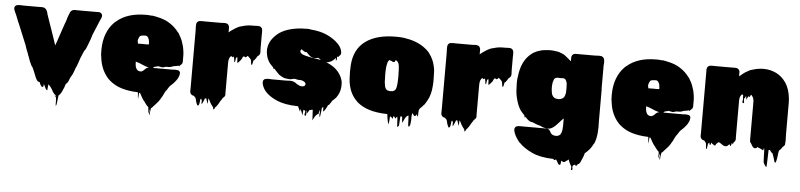

<svg xmlns="http://www.w3.org/2000/svg" viewBox="-47 -789 5557 1333"><g transform="rotate(5 2731.5 -122.5)"><path d="M601 -520Q609 -519 615.5 -511.5Q622 -504 621 -496Q621 -492 620 -488Q617 -478 611 -467Q608 -458 603 -448L567 -362Q563 -348 558.5 -334Q554 -320 549 -308Q541 -286 533.5 -268Q526 -250 518 -242L496 -190Q492 -178 488.5 -167Q485 -156 481 -146Q478 -138 475 -130.5Q472 -123 469 -118Q455 -73 441 -55Q441 -54 440.5 -54Q440 -54 440 -53Q437 -44 432 -34Q431 -31 430 -28Q429 -25 427 -22Q423 -14 418 -9Q419 -10 416 -7.5Q413 -5 412 -4Q409 1 407.5 7Q406 13 404 19Q403 23 400.5 27.5Q398 32 396 37Q395 40 394 43Q393 46 391 49Q385 62 378 71Q377 72 375 74Q373 76 371 78Q371 78 370.5 78Q370 78 370 79Q369 79 369 79.5Q369 80 368 80Q366 90 365.5 100Q365 110 363 120Q362 127 361.5 133.5Q361 140 359 147Q358 149 356.5 153Q355 157 355 155Q353 140 353.5 124.5Q354 109 351 94Q340 83 341 82.5Q342 82 347 85.5Q352 89 354 89Q356 89 345 79Q342 77 340 74Q338 74 338 73L327 59Q325 55 322.5 50.5Q320 46 318 42Q314 35 309 28.5Q304 22 299 17Q298 16 295 13Q292 10 291 10Q289 20 289 30.5Q289 41 287 51Q287 52 285.5 51.5Q284 51 283 50Q279 48 276 42.5Q273 37 271 33Q268 28 265.5 21.5Q263 15 259 11Q258 16 258 24Q258 32 250 31Q246 31 242 25Q238 20 235 13.5Q232 7 230 0Q229 0 227.5 -0.5Q226 -1 225 -1Q214 -4 210 -11Q206 -18 203 -24Q202 -24 202 -24.5Q202 -25 202 -25L199 -32Q195 -42 191 -52Q187 -62 183 -72L174 -92Q174 -93 173.5 -93.5Q173 -94 173 -95Q171 -98 166 -105Q164 -107 163 -109Q155 -124 148.5 -140.5Q142 -157 137 -173Q133 -180 130 -192Q125 -203 119.5 -218Q114 -233 109 -249L49 -395Q46 -400 43.5 -406Q41 -412 39 -418Q38 -421 37 -424Q36 -427 34 -431Q33 -433 32 -435.5Q31 -438 30 -441L28 -446Q26 -451 24 -455.5Q22 -460 20 -464Q17 -470 14.5 -476.5Q12 -483 10 -489Q9 -493 9 -499Q11 -511 21 -517Q22 -518 25 -518Q26 -519 27.5 -519Q29 -519 30 -520Q35 -521 40.5 -521Q46 -521 51 -521Q64 -520 76.5 -520Q89 -520 102 -520H178Q184 -520 190.5 -520.5Q197 -521 204 -520Q208 -520 211.5 -519Q215 -518 218 -517Q222 -515 227 -510Q235 -503 238 -491.5Q241 -480 244 -470Q245 -469 245 -467.5Q245 -466 246 -464L253 -444Q259 -426 265.5 -407.5Q272 -389 278 -372L302 -302L305 -293L309 -280L314 -267V-264Q315 -267 316 -267Q317 -268 317 -270L320 -278Q321 -283 323 -287Q325 -291 325 -292Q332 -312 338.5 -332.5Q345 -353 352 -372L355 -381Q360 -396 365 -410.5Q370 -425 374 -435Q376 -441 378 -447Q380 -453 381 -458Q383 -465 385.5 -472Q388 -479 391 -486Q394 -495 398.5 -503.5Q403 -512 411 -516Q420 -521 431 -520.5Q442 -520 452 -520H581Q586 -520 591.5 -520.5Q597 -521 601 -520Z M1011 137Q1010 142 1010 153Q1010 164 1007 159Q1003 151 1005.5 140.5Q1008 130 1003 122Q1001 118 1001 126.5Q1001 135 1001 143Q1001 151 999 148Q995 138 996.5 127.5Q998 117 996 107Q991 103 986.5 98Q982 93 979 89Q975 84 972 79.5Q969 75 966 71Q958 63 951 51L939 30Q939 29 936 23.5Q933 18 931 16Q929 14 927 13Q923 13 923 16Q922 26 922 35.5Q922 45 920 55Q920 57 919 52Q918 47 918 44Q917 36 916.5 27Q916 18 915 10H909Q849 8 800 -7Q751 -22 716 -53L710 -58L703 -65Q677 -93 660.5 -131Q644 -169 639 -221Q638 -221 638 -223Q637 -225 637 -233Q637 -234 637.5 -235Q638 -236 638 -237Q637 -242 637 -247.5Q637 -253 637 -259V-266Q638 -326 656 -373Q674 -420 706 -453Q708 -454 708.5 -455Q709 -456 710 -457Q711 -458 714 -460.5Q717 -463 717 -463Q720 -466 722 -467Q796 -530 922 -530H943Q947 -530 948 -529Q957 -529 961 -528Q975 -529 982 -526Q987 -525 992 -524.5Q997 -524 1002 -522Q1054 -512 1092 -487.5Q1130 -463 1155 -429Q1160 -425 1163 -419Q1166 -413 1169 -408L1177 -394Q1178 -391 1179.5 -388.5Q1181 -386 1182 -383Q1184 -380 1185 -377Q1186 -374 1187 -371Q1192 -357 1196.5 -342Q1201 -327 1203 -312Q1203 -308 1204 -306Q1206 -298 1206 -290Q1206 -282 1207 -274V-228Q1207 -214 1195 -205Q1192 -203 1188 -199Q1186 -194 1184 -194Q1184 -194 1180 -198Q1178 -198 1174 -197Q1170 -196 1168 -195Q1164 -194 1161 -193.5Q1158 -193 1154 -193Q1146 -192 1139 -189Q1132 -186 1124 -184Q1118 -183 1111 -183Q1104 -183 1097 -183Q1088 -182 1080.5 -179Q1073 -176 1065 -177Q1059 -178 1053 -179.5Q1047 -181 1040 -182Q1036 -181 1032.5 -180Q1029 -179 1025 -178Q1022 -177 1019 -177Q1016 -177 1013 -175Q1010 -173 1004 -167H1141Q1145 -167 1149.5 -167.5Q1154 -168 1159 -168H1164Q1170 -168 1178 -166Q1180 -166 1181 -165.5Q1182 -165 1183 -165Q1190 -162 1193 -154Q1195 -148 1194 -144Q1194 -137 1191 -128L1188 -120Q1182 -104 1172 -93Q1168 -88 1164 -83Q1160 -78 1155 -73Q1151 -69 1147 -65Q1143 -61 1138 -57L1132 -51Q1127 -46 1123.5 -39.5Q1120 -33 1116 -27Q1113 -24 1112 -22Q1114 -24 1112 -20Q1110 -16 1108 -18Q1106 -13 1103.5 -9Q1101 -5 1097 3Q1095 8 1092.5 12.5Q1090 17 1088 22Q1082 33 1077 40Q1076 43 1074.5 45.5Q1073 48 1071 50L1067 56Q1066 57 1065 59Q1064 61 1062 63Q1056 70 1050 76.5Q1044 83 1038 90L1031 97Q1029 100 1026.5 103Q1024 106 1021 108Q1017 112 1015 112Q1014 118 1013.5 124.5Q1013 131 1011 137ZM886 -326H891Q904 -326 917 -326.5Q930 -327 943 -326L962 -327V-339Q961 -340 961 -341Q961 -345 960.5 -350Q960 -355 959 -359L953 -373Q952 -374 952 -374.5Q952 -375 951 -376Q946 -383 940 -385Q940 -386 937 -386H936Q929 -386 922 -385.5Q915 -385 908 -384Q906 -383 902.5 -382.5Q899 -382 896 -380Q895 -379 895 -378.5Q895 -378 894 -377Q892 -375 891 -372Q890 -369 888 -367Q882 -351 882.5 -344Q883 -337 886 -326ZM913 -136Q915 -135 925 -135Q931 -137 936.5 -141Q942 -145 946 -149L955 -158Q963 -164 967 -165Q971 -166 976 -167Q969 -169 962.5 -171Q956 -173 949 -175Q938 -179 927.5 -184Q917 -189 906 -193L886 -199Q884 -201 882 -201V-196Q882 -195 882.5 -187.5Q883 -180 883 -178Q884 -167 888.5 -156.5Q893 -146 901 -140L909 -137Q910 -136 913 -136Z M1737 -369Q1737 -363 1737.5 -357Q1738 -351 1738 -344Q1738 -340 1738 -336Q1738 -332 1736 -328Q1733 -320 1726 -315Q1726 -315 1725.5 -315Q1725 -315 1725 -314Q1724 -314 1723.5 -313.5Q1723 -313 1722 -313Q1717 -306 1713 -299Q1709 -292 1704 -286Q1703 -285 1702 -283.5Q1701 -282 1699 -281Q1698 -281 1697 -280Q1697 -280 1696.5 -279.5Q1696 -279 1695 -279Q1694 -278 1692 -265Q1690 -252 1687 -248Q1686 -247 1683 -249Q1680 -255 1680 -262Q1679 -267 1678.5 -273Q1678 -279 1676 -285L1670 -291Q1668 -293 1663.5 -298Q1659 -303 1654 -307L1653 -308Q1652 -308 1652 -307.5Q1652 -307 1651 -307Q1649 -305 1646.5 -301.5Q1644 -298 1640 -297Q1635 -296 1632 -301Q1631 -300 1627 -300Q1623 -300 1621 -301L1616 -289Q1613 -282 1609.5 -277Q1606 -272 1601 -267Q1598 -264 1595 -260.5Q1592 -257 1589 -255Q1585 -251 1585 -253Q1583 -265 1583.5 -272.5Q1584 -280 1581 -293Q1579 -292 1577 -290Q1573 -288 1573 -287Q1571 -280 1570.5 -272Q1570 -264 1568 -257Q1567 -256 1565.5 -257Q1564 -258 1563 -259Q1562 -267 1561.5 -274Q1561 -281 1559 -288Q1559 -290 1557.5 -290.5Q1556 -291 1555 -292Q1555 -292 1554 -293Q1553 -294 1551 -295Q1551 -290 1549 -288Q1549 -288 1544 -293H1542Q1541 -293 1540.5 -294.5Q1540 -296 1539 -297Q1538 -296 1537 -295.5Q1536 -295 1535 -294Q1533 -291 1531 -288Q1529 -285 1527 -282Q1526 -281 1526 -279.5Q1526 -278 1525 -276Q1522 -267 1521.5 -257Q1521 -247 1521 -237V-39Q1521 -34 1521.5 -28.5Q1522 -23 1520 -18Q1520 -17 1519.5 -16.5Q1519 -16 1519 -15Q1519 -15 1517 -13Q1513 -7 1510 -5Q1512 -7 1508 -3.5Q1504 0 1503 2Q1503 3 1502 4Q1501 6 1500.5 9Q1500 12 1497 11Q1497 11 1497 11.5Q1497 12 1496 12Q1494 16 1494 17Q1492 19 1490.5 22Q1489 25 1487 28Q1479 42 1476.5 46.5Q1474 51 1465 62Q1464 63 1462.5 64.5Q1461 66 1459 68Q1458 69 1455 76Q1452 83 1450 84Q1449 85 1446 80Q1445 77 1445 73.5Q1445 70 1443 67L1437 60Q1433 56 1430 50Q1424 42 1420 33Q1416 24 1411 15Q1411 14 1410.5 14Q1410 14 1410 13Q1407 10 1407 12Q1405 20 1405.5 29Q1406 38 1403 46Q1402 49 1401 43Q1400 37 1399 34L1391 11V10Q1388 13 1387 13Q1385 13 1383 11Q1380 18 1377.5 25Q1375 32 1371 40Q1370 41 1369.5 43.5Q1369 46 1367 48Q1366 49 1365 52.5Q1364 56 1363 54Q1360 38 1362 33.5Q1364 29 1356 16Q1353 18 1351 22Q1350 29 1349.5 37Q1349 45 1347 53Q1347 54 1344.5 59.5Q1342 65 1339 66Q1334 67 1331 59Q1328 51 1327 49Q1323 40 1321.5 30.5Q1320 21 1316 13Q1314 11 1312 9Q1310 7 1308 5Q1305 3 1305 1Q1303 0 1299 0Q1298 0 1297.5 -0.5Q1297 -1 1295 -1Q1287 -4 1282 -11Q1280 -13 1278 -19Q1276 -26 1276.5 -35Q1277 -44 1277 -51V-411Q1277 -426 1277 -444.5Q1277 -463 1276 -482Q1276 -487 1276.5 -492.5Q1277 -498 1278 -502Q1281 -511 1289 -516Q1294 -518 1297 -519Q1300 -520 1306 -520Q1313 -521 1320 -520.5Q1327 -520 1333 -520H1449Q1457 -520 1466 -521Q1475 -522 1483 -520Q1486 -520 1488 -519Q1498 -516 1501 -508Q1506 -501 1506 -493V-458L1512 -464Q1514 -465 1515 -466Q1516 -467 1516 -467Q1518 -469 1526.5 -475Q1535 -481 1539 -483Q1545 -488 1551.5 -491.5Q1558 -495 1564 -498Q1572 -503 1581.5 -506Q1591 -509 1601 -511Q1630 -520 1662 -520H1679Q1684 -520 1690 -520.5Q1696 -521 1702 -521Q1709 -521 1715.5 -520Q1722 -519 1726 -515Q1732 -511 1735 -504Q1737 -498 1737 -494V-489Q1738 -482 1737.5 -475.5Q1737 -469 1737 -463Z M2319 -151Q2316 -109 2292 -76Q2291 -74 2289 -72Q2287 -70 2285 -68Q2281 -64 2276 -59Q2271 -54 2265 -49Q2260 -42 2255.5 -34Q2251 -26 2245 -19Q2241 -15 2239 -17Q2231 1 2223 14Q2221 18 2218 21.5Q2215 25 2212 29Q2208 33 2208 32Q2207 24 2207 15.5Q2207 7 2206 -1Q2203 1 2201 4Q2200 5 2199 5.5Q2198 6 2197 8Q2196 18 2195 29Q2194 40 2192 51Q2191 56 2190 66Q2189 76 2187 71Q2182 55 2185 47.5Q2188 40 2180 22Q2179 29 2179 36Q2179 43 2178 50Q2178 51 2176.5 51Q2175 51 2174 52Q2173 52 2172.5 52.5Q2172 53 2170 53Q2164 58 2159 64Q2152 72 2147 84Q2146 85 2145 87Q2144 89 2143 91Q2142 93 2140.5 96.5Q2139 100 2139 99Q2137 81 2137 63Q2137 45 2135 27Q2133 25 2131 25Q2129 26 2127 26.5Q2125 27 2123 28Q2117 30 2112 30Q2112 31 2111.5 31Q2111 31 2111 32Q2101 43 2101 43Q2101 43 2105 39Q2109 35 2110.5 34.5Q2112 34 2103 45Q2101 47 2099 51Q2098 52 2097 55Q2096 58 2095 57Q2092 52 2092.5 41.5Q2093 31 2091 36Q2088 41 2090 49.5Q2092 58 2092.5 64.5Q2093 71 2087 71Q2078 71 2081.5 58Q2085 45 2083 36Q2083 35 2079 35Q2076 35 2075 34Q2072 34 2070 32Q2069 41 2069 50Q2069 59 2067 68Q2066 71 2065 66Q2064 61 2063 59Q2062 56 2061 53.5Q2060 51 2059 49L2050 26Q2050 30 2049.5 35.5Q2049 41 2047 45Q2046 47 2045.5 42.5Q2045 38 2043 36L2031 10H2025Q1936 8 1881 -16.5Q1826 -41 1800 -72Q1796 -77 1791.5 -83Q1787 -89 1784 -95Q1780 -102 1778 -108.5Q1776 -115 1774 -121Q1771 -133 1773 -142Q1773 -144 1774 -146Q1775 -148 1776 -149Q1777 -151 1780 -154Q1786 -160 1795 -160Q1803 -162 1816 -161Q1829 -160 1839 -160H1930Q1941 -160 1953 -161Q1965 -162 1976 -160Q1978 -159 1979.5 -159Q1981 -159 1983 -158Q1990 -156 1996 -152.5Q2002 -149 2008 -144L2015 -140Q2019 -138 2023 -136Q2027 -134 2031 -132Q2036 -131 2039 -130.5Q2042 -130 2046 -130Q2054 -130 2060 -133Q2068 -136 2069 -145V-152Q2068 -153 2068 -154Q2064 -162 2052 -167L2044 -170Q2042 -171 2040 -171.5Q2038 -172 2036 -172Q2031 -173 2024.5 -172.5Q2018 -172 2013 -173Q2006 -174 1999.5 -176Q1993 -178 1985 -177Q1980 -176 1974.5 -174.5Q1969 -173 1964 -172Q1959 -171 1954 -172Q1949 -173 1944 -173Q1940 -174 1935.5 -174Q1931 -174 1926 -175Q1915 -177 1903 -183.5Q1891 -190 1881 -197Q1874 -203 1865.5 -213Q1857 -223 1847 -233Q1844 -236 1844 -236Q1843 -236 1842.5 -234Q1842 -232 1840 -233Q1839 -234 1838.5 -236Q1838 -238 1837 -240Q1834 -246 1828 -251Q1826 -253 1824.5 -255Q1823 -257 1821 -258Q1823 -257 1818 -261.5Q1813 -266 1813 -267Q1807 -275 1803 -281Q1796 -293 1793.5 -299.5Q1791 -306 1788 -316Q1781 -340 1782 -366Q1782 -369 1783 -371Q1788 -424 1836.5 -468.5Q1885 -513 1974 -526Q1979 -527 1984 -527.5Q1989 -528 1994 -528Q1999 -529 2004.5 -529.5Q2010 -530 2015 -530H2022Q2035 -531 2047.5 -531Q2060 -531 2071 -529Q2073 -529 2074 -528Q2141 -523 2188 -501Q2235 -479 2264 -450Q2268 -446 2271 -442.5Q2274 -439 2278 -434Q2290 -419 2294 -403Q2296 -396 2297 -388.5Q2298 -381 2295 -374Q2294 -373 2294 -371Q2293 -371 2293 -370L2286 -363Q2285 -363 2284.5 -362.5Q2284 -362 2283 -362Q2283 -361 2282 -357.5Q2281 -354 2279 -354Q2279 -354 2278.5 -354Q2278 -354 2277 -355Q2277 -355 2275 -357H2272Q2272 -356 2271.5 -355.5Q2271 -355 2271 -354Q2270 -348 2271 -341Q2272 -334 2267 -329Q2264 -325 2264.5 -333.5Q2265 -342 2263 -346Q2262 -347 2261 -345Q2260 -343 2259 -342L2247 -330Q2233 -318 2214 -313Q2206 -311 2200 -311Q2240 -295 2265 -273.5Q2290 -252 2303 -226Q2307 -220 2308 -217Q2312 -207 2315 -197.5Q2318 -188 2319 -177ZM2124 -330Q2134 -329 2143 -327Q2152 -325 2161 -323Q2157 -327 2152 -330.5Q2147 -334 2142 -337Q2132 -335 2120.5 -333.5Q2109 -332 2098 -336Q2085 -341 2076 -351Q2067 -361 2057 -370Q2052 -368 2046 -370Q2042 -372 2038 -374.5Q2034 -377 2029 -380Q2027 -382 2025 -384Q2023 -386 2021 -385Q2016 -382 2015 -378V-377Q2014 -376 2014 -374V-368Q2015 -367 2015 -366.5Q2015 -366 2015 -366Q2017 -362 2021 -358Q2025 -354 2029 -352Q2033 -350 2034 -350Q2043 -346 2058 -342.5Q2073 -339 2096 -334L2120 -331Q2119 -331 2122.5 -330Q2126 -329 2124 -330Z M2952 -276Q2953 -260 2952.5 -244Q2952 -228 2951 -213Q2949 -182 2942 -155.5Q2935 -129 2922 -107Q2918 -100 2914 -93Q2910 -86 2905 -79Q2900 -73 2894 -68Q2894 -67 2893.5 -66.5Q2893 -66 2893 -66Q2889 -60 2883 -56Q2882 -55 2881 -54Q2880 -53 2878 -51Q2877 -50 2876 -49Q2875 -48 2874 -47L2868 -34Q2868 -30 2868 -26.5Q2868 -23 2867 -19Q2866 -12 2867 -0.5Q2868 11 2863 7Q2860 4 2859.5 -0.5Q2859 -5 2859 -9Q2859 -7 2857 -5Q2856 -2 2853.5 1.5Q2851 5 2847 6Q2840 9 2835.5 1.5Q2831 -6 2829 -10Q2829 -10 2829 -10.5Q2829 -11 2828 -12Q2821 1 2822 17.5Q2823 34 2821 50Q2821 54 2820 59.5Q2819 65 2818 70Q2817 76 2813 81Q2813 84 2809 84Q2805 82 2805 79Q2803 62 2803 44Q2803 26 2801 9Q2801 9 2800.5 8.5Q2800 8 2799 8Q2796 9 2793 11Q2790 13 2788 15Q2781 22 2776 32Q2773 38 2770.5 44Q2768 50 2765 55Q2764 56 2762.5 59.5Q2761 63 2761 62Q2759 51 2759 40Q2759 29 2757 19Q2759 19 2751.5 18.5Q2744 18 2745 19Q2743 35 2743 51Q2743 67 2741 83Q2741 84 2737.5 87Q2734 90 2733 91Q2732 92 2730.5 92.5Q2729 93 2729 92Q2727 75 2727 57.5Q2727 40 2724 23Q2721 24 2719 26Q2717 28 2717 28Q2716 29 2715.5 31.5Q2715 34 2713 36Q2712 36 2708 32Q2707 30 2706.5 28Q2706 26 2704 25Q2704 24 2703.5 24Q2703 24 2703 24Q2702 23 2702 23.5Q2702 24 2701 23H2695Q2695 27 2695 31Q2695 35 2693 40Q2693 40 2685 31Q2680 26 2680 26.5Q2680 27 2677 26Q2673 26 2673 25Q2672 39 2671.5 52.5Q2671 66 2669 80Q2669 82 2667.5 78Q2666 74 2665 72Q2664 69 2663 66.5Q2662 64 2661 61Q2658 48 2656.5 35.5Q2655 23 2653 10H2647Q2511 7 2442 -53L2436 -59Q2377 -115 2371 -213Q2368 -260 2371 -307Q2379 -418 2455.5 -474Q2532 -530 2665 -530H2674Q2688 -530 2702 -529Q2716 -528 2729 -526Q2731 -526 2732 -525Q2835 -510 2897 -447Q2899 -445 2902.5 -440.5Q2906 -436 2907 -434Q2935 -397 2945 -351Q2945 -350 2945.5 -349Q2946 -348 2946 -347Q2950 -330 2951 -311.5Q2952 -293 2952 -276ZM2634 -157Q2637 -155 2641 -153Q2652 -150 2658 -150Q2664 -150 2670 -151H2676Q2680 -153 2683.5 -154.5Q2687 -156 2690 -158Q2698 -166 2700.5 -177Q2703 -188 2704 -198Q2705 -204 2705.5 -211Q2706 -218 2706 -225Q2707 -239 2707 -258Q2707 -277 2706 -292Q2706 -297 2706 -302Q2706 -307 2705 -311Q2705 -315 2704.5 -318.5Q2704 -322 2704 -326Q2701 -352 2690 -361Q2686 -365 2684.5 -365.5Q2683 -366 2681 -366Q2680 -366 2679 -366.5Q2678 -367 2677 -366Q2676 -365 2675.5 -361.5Q2675 -358 2673 -356Q2672 -354 2667.5 -353.5Q2663 -353 2661 -354Q2655 -355 2650 -360H2644Q2643 -361 2642 -362.5Q2641 -364 2639 -365Q2636 -365 2633 -362Q2626 -356 2623 -345.5Q2620 -335 2618 -321Q2617 -318 2617 -313Q2617 -310 2616.5 -306.5Q2616 -303 2616 -299Q2615 -291 2615 -280Q2615 -269 2615 -258Q2615 -251 2615.5 -244.5Q2616 -238 2616 -231Q2616 -224 2616 -217Q2616 -210 2617 -205Q2619 -187 2621.5 -177Q2624 -167 2634 -157Z M3487 -369Q3487 -363 3487.5 -357Q3488 -351 3488 -344Q3488 -340 3488 -336Q3488 -332 3486 -328Q3483 -320 3476 -315Q3476 -315 3475.5 -315Q3475 -315 3475 -314Q3474 -314 3473.5 -313.5Q3473 -313 3472 -313Q3467 -306 3463 -299Q3459 -292 3454 -286Q3453 -285 3452 -283.5Q3451 -282 3449 -281Q3448 -281 3447 -280Q3447 -280 3446.5 -279.5Q3446 -279 3445 -279Q3444 -278 3442 -265Q3440 -252 3437 -248Q3436 -247 3433 -249Q3430 -255 3430 -262Q3429 -267 3428.5 -273Q3428 -279 3426 -285L3420 -291Q3418 -293 3413.5 -298Q3409 -303 3404 -307L3403 -308Q3402 -308 3402 -307.5Q3402 -307 3401 -307Q3399 -305 3396.5 -301.5Q3394 -298 3390 -297Q3385 -296 3382 -301Q3381 -300 3377 -300Q3373 -300 3371 -301L3366 -289Q3363 -282 3359.5 -277Q3356 -272 3351 -267Q3348 -264 3345 -260.5Q3342 -257 3339 -255Q3335 -251 3335 -253Q3333 -265 3333.5 -272.5Q3334 -280 3331 -293Q3329 -292 3327 -290Q3323 -288 3323 -287Q3321 -280 3320.5 -272Q3320 -264 3318 -257Q3317 -256 3315.5 -257Q3314 -258 3313 -259Q3312 -267 3311.5 -274Q3311 -281 3309 -288Q3309 -290 3307.5 -290.5Q3306 -291 3305 -292Q3305 -292 3304 -293Q3303 -294 3301 -295Q3301 -290 3299 -288Q3299 -288 3294 -293H3292Q3291 -293 3290.5 -294.5Q3290 -296 3289 -297Q3288 -296 3287 -295.5Q3286 -295 3285 -294Q3283 -291 3281 -288Q3279 -285 3277 -282Q3276 -281 3276 -279.5Q3276 -278 3275 -276Q3272 -267 3271.5 -257Q3271 -247 3271 -237V-39Q3271 -34 3271.5 -28.5Q3272 -23 3270 -18Q3270 -17 3269.5 -16.5Q3269 -16 3269 -15Q3269 -15 3267 -13Q3263 -7 3260 -5Q3262 -7 3258 -3.5Q3254 0 3253 2Q3253 3 3252 4Q3251 6 3250.5 9Q3250 12 3247 11Q3247 11 3247 11.5Q3247 12 3246 12Q3244 16 3244 17Q3242 19 3240.5 22Q3239 25 3237 28Q3229 42 3226.5 46.5Q3224 51 3215 62Q3214 63 3212.5 64.5Q3211 66 3209 68Q3208 69 3205 76Q3202 83 3200 84Q3199 85 3196 80Q3195 77 3195 73.5Q3195 70 3193 67L3187 60Q3183 56 3180 50Q3174 42 3170 33Q3166 24 3161 15Q3161 14 3160.5 14Q3160 14 3160 13Q3157 10 3157 12Q3155 20 3155.5 29Q3156 38 3153 46Q3152 49 3151 43Q3150 37 3149 34L3141 11V10Q3138 13 3137 13Q3135 13 3133 11Q3130 18 3127.5 25Q3125 32 3121 40Q3120 41 3119.5 43.5Q3119 46 3117 48Q3116 49 3115 52.5Q3114 56 3113 54Q3110 38 3112 33.5Q3114 29 3106 16Q3103 18 3101 22Q3100 29 3099.5 37Q3099 45 3097 53Q3097 54 3094.5 59.5Q3092 65 3089 66Q3084 67 3081 59Q3078 51 3077 49Q3073 40 3071.5 30.5Q3070 21 3066 13Q3064 11 3062 9Q3060 7 3058 5Q3055 3 3055 1Q3053 0 3049 0Q3048 0 3047.5 -0.5Q3047 -1 3045 -1Q3037 -4 3032 -11Q3030 -13 3028 -19Q3026 -26 3026.5 -35Q3027 -44 3027 -51V-411Q3027 -426 3027 -444.5Q3027 -463 3026 -482Q3026 -487 3026.5 -492.5Q3027 -498 3028 -502Q3031 -511 3039 -516Q3044 -518 3047 -519Q3050 -520 3056 -520Q3063 -521 3070 -520.5Q3077 -520 3083 -520H3199Q3207 -520 3216 -521Q3225 -522 3233 -520Q3236 -520 3238 -519Q3248 -516 3251 -508Q3256 -501 3256 -493V-458L3262 -464Q3264 -465 3265 -466Q3266 -467 3266 -467Q3268 -469 3276.5 -475Q3285 -481 3289 -483Q3295 -488 3301.5 -491.5Q3308 -495 3314 -498Q3322 -503 3331.5 -506Q3341 -509 3351 -511Q3380 -520 3412 -520H3429Q3434 -520 3440 -520.5Q3446 -521 3452 -521Q3459 -521 3465.5 -520Q3472 -519 3476 -515Q3482 -511 3485 -504Q3487 -498 3487 -494V-489Q3488 -482 3487.5 -475.5Q3487 -469 3487 -463Z M4120 10Q4119 18 4118.5 25.5Q4118 33 4116 41L4113 57Q4110 69 4106 79.5Q4102 90 4096 97Q4093 104 4089 110Q4085 116 4081 122Q4074 132 4065 141L4053 153Q4052 154 4051 154.5Q4050 155 4049 156Q4045 160 4043 161Q4041 165 4040 170.5Q4039 176 4037 181Q4033 191 4029 201Q4025 211 4020 221Q4019 225 4016.5 229Q4014 233 4010 237Q4003 243 4003.5 242.5Q4004 242 4006 240Q4004 241 4002 241Q3999 243 3996 249Q3993 255 3988 254Q3983 253 3984.5 251Q3986 249 3986.5 248Q3987 247 3976 248Q3978 246 3973 250.5Q3968 255 3969 254L3966 257Q3964 264 3966.5 274Q3969 284 3962 286Q3955 287 3957 276Q3959 265 3956 257Q3955 257 3954.5 256.5Q3954 256 3954 256Q3954 255 3953.5 255Q3953 255 3953 254Q3952 253 3950 249Q3946 243 3943.5 236.5Q3941 230 3938 223Q3938 221 3936 218Q3934 215 3934 216Q3934 215 3933.5 215Q3933 215 3933 214Q3931 218 3930 219Q3929 221 3926.5 221.5Q3924 222 3922 224Q3918 227 3914.5 230Q3911 233 3906 235Q3900 236 3894.5 233.5Q3889 231 3884 227Q3883 234 3883 240.5Q3883 247 3881 254Q3880 255 3877 256.5Q3874 258 3872 257Q3869 256 3867.5 253.5Q3866 251 3864 249Q3862 246 3858 238.5Q3854 231 3849 223Q3846 223 3845 223Q3837 223 3843 222.5Q3849 222 3842 225Q3835 231 3828 220Q3736 218 3678 190.5Q3620 163 3588 129Q3586 128 3584 126L3579 120L3578 119Q3571 109 3563.5 98Q3556 87 3551 75L3545 61Q3543 54 3541.5 46.5Q3540 39 3542 32Q3546 20 3556 17Q3560 15 3564.5 14.5Q3569 14 3570 14Q3575 13 3581 13.5Q3587 14 3592 14H3765Q3768 14 3770.5 14.5Q3773 15 3778 18Q3787 24 3791 34Q3793 39 3795 41.5Q3797 44 3798 45Q3802 51 3809 54Q3810 54 3810.5 54.5Q3811 55 3811 55Q3820 59 3833 59H3834Q3839 59 3842 58Q3857 55 3864.5 43Q3872 31 3874 14.5Q3876 -2 3876 -15V-66Q3872 -62 3870 -61Q3869 -61 3869 -60.5Q3869 -60 3869 -60L3855 -45Q3850 -39 3844 -32.5Q3838 -26 3832 -20Q3824 -10 3810 0Q3798 10 3783 13Q3770 15 3755 12Q3740 9 3728 4L3719 -1Q3716 -2 3713.5 -2.5Q3711 -3 3708 -4Q3702 -6 3696 -7.5Q3690 -9 3684 -12Q3683 -13 3682 -13Q3681 -13 3680 -14Q3676 -15 3672.5 -17Q3669 -19 3665 -20Q3661 -22 3657 -22Q3653 -22 3649 -23Q3632 -31 3620 -44Q3615 -51 3617 -49Q3619 -47 3614 -52Q3611 -55 3610 -55Q3609 -54 3609 -50Q3609 -46 3607 -47Q3605 -48 3605 -52Q3604 -57 3603 -60.5Q3602 -64 3598 -68Q3596 -70 3595 -72Q3588 -77 3584 -84Q3578 -90 3576 -93L3569 -103Q3549 -137 3538 -188Q3534 -204 3532 -229.5Q3530 -255 3530 -280.5Q3530 -306 3532 -320Q3532 -322 3533 -323Q3539 -384 3559.5 -425.5Q3580 -467 3614 -493Q3616 -495 3617 -495Q3621 -499 3626.5 -502Q3632 -505 3639 -508Q3641 -510 3643.5 -511Q3646 -512 3649 -513Q3654 -515 3659 -517Q3664 -519 3669 -520Q3683 -525 3700.5 -527Q3718 -529 3735 -530H3743Q3761 -530 3777 -527Q3804 -525 3817 -517Q3823 -516 3828 -513Q3839 -509 3846.5 -503Q3854 -497 3862 -490Q3871 -484 3873 -481.5Q3875 -479 3878 -476.5Q3881 -474 3891 -466V-493Q3891 -501 3896 -508Q3897 -510 3902 -515Q3903 -516 3907 -518Q3913 -520 3918 -520H4053Q4061 -520 4074.5 -521Q4088 -522 4098 -520Q4099 -519 4102 -519Q4112 -515 4117 -506L4120 -496Q4122 -486 4121.5 -475.5Q4121 -465 4120 -456V-302Q4120 -299 4120 -296Q4120 -293 4121 -289V-61Q4122 -44 4122 -26Q4122 -8 4120 10ZM3851 -202Q3862 -207 3867 -216Q3872 -225 3874 -236Q3875 -239 3875.5 -241.5Q3876 -244 3876 -247Q3877 -255 3877 -274.5Q3877 -294 3876 -301Q3876 -304 3875.5 -306.5Q3875 -309 3875 -312Q3873 -321 3869 -329.5Q3865 -338 3857 -342Q3851 -345 3843.5 -344Q3836 -343 3829 -343Q3823 -343 3817 -344Q3811 -345 3805 -344Q3793 -342 3787 -334L3784 -329Q3782 -324 3780.5 -317.5Q3779 -311 3777 -305Q3777 -302 3776.5 -299Q3776 -296 3776 -293Q3776 -287 3775 -284Q3775 -277 3775 -268.5Q3775 -260 3776 -255Q3777 -245 3778.5 -236Q3780 -227 3784 -220Q3785 -218 3786.5 -216Q3788 -214 3789 -212Q3796 -203 3806 -200Q3811 -198 3816.5 -197.5Q3822 -197 3827 -197L3838 -198Q3846 -200 3851 -202Z M4568 137Q4567 142 4567 153Q4567 164 4564 159Q4560 151 4562.5 140.5Q4565 130 4560 122Q4558 118 4558 126.5Q4558 135 4558 143Q4558 151 4556 148Q4552 138 4553.5 127.5Q4555 117 4553 107Q4548 103 4543.5 98Q4539 93 4536 89Q4532 84 4529 79.5Q4526 75 4523 71Q4515 63 4508 51L4496 30Q4496 29 4493 23.5Q4490 18 4488 16Q4486 14 4484 13Q4480 13 4480 16Q4479 26 4479 35.5Q4479 45 4477 55Q4477 57 4476 52Q4475 47 4475 44Q4474 36 4473.5 27Q4473 18 4472 10H4466Q4406 8 4357 -7Q4308 -22 4273 -53L4267 -58L4260 -65Q4234 -93 4217.5 -131Q4201 -169 4196 -221Q4195 -221 4195 -223Q4194 -225 4194 -233Q4194 -234 4194.5 -235Q4195 -236 4195 -237Q4194 -242 4194 -247.5Q4194 -253 4194 -259V-266Q4195 -326 4213 -373Q4231 -420 4263 -453Q4265 -454 4265.5 -455Q4266 -456 4267 -457Q4268 -458 4271 -460.5Q4274 -463 4274 -463Q4277 -466 4279 -467Q4353 -530 4479 -530H4500Q4504 -530 4505 -529Q4514 -529 4518 -528Q4532 -529 4539 -526Q4544 -525 4549 -524.5Q4554 -524 4559 -522Q4611 -512 4649 -487.5Q4687 -463 4712 -429Q4717 -425 4720 -419Q4723 -413 4726 -408L4734 -394Q4735 -391 4736.5 -388.5Q4738 -386 4739 -383Q4741 -380 4742 -377Q4743 -374 4744 -371Q4749 -357 4753.5 -342Q4758 -327 4760 -312Q4760 -308 4761 -306Q4763 -298 4763 -290Q4763 -282 4764 -274V-228Q4764 -214 4752 -205Q4749 -203 4745 -199Q4743 -194 4741 -194Q4741 -194 4737 -198Q4735 -198 4731 -197Q4727 -196 4725 -195Q4721 -194 4718 -193.5Q4715 -193 4711 -193Q4703 -192 4696 -189Q4689 -186 4681 -184Q4675 -183 4668 -183Q4661 -183 4654 -183Q4645 -182 4637.5 -179Q4630 -176 4622 -177Q4616 -178 4610 -179.5Q4604 -181 4597 -182Q4593 -181 4589.5 -180Q4586 -179 4582 -178Q4579 -177 4576 -177Q4573 -177 4570 -175Q4567 -173 4561 -167H4698Q4702 -167 4706.5 -167.5Q4711 -168 4716 -168H4721Q4727 -168 4735 -166Q4737 -166 4738 -165.5Q4739 -165 4740 -165Q4747 -162 4750 -154Q4752 -148 4751 -144Q4751 -137 4748 -128L4745 -120Q4739 -104 4729 -93Q4725 -88 4721 -83Q4717 -78 4712 -73Q4708 -69 4704 -65Q4700 -61 4695 -57L4689 -51Q4684 -46 4680.5 -39.5Q4677 -33 4673 -27Q4670 -24 4669 -22Q4671 -24 4669 -20Q4667 -16 4665 -18Q4663 -13 4660.5 -9Q4658 -5 4654 3Q4652 8 4649.5 12.5Q4647 17 4645 22Q4639 33 4634 40Q4633 43 4631.5 45.5Q4630 48 4628 50L4624 56Q4623 57 4622 59Q4621 61 4619 63Q4613 70 4607 76.5Q4601 83 4595 90L4588 97Q4586 100 4583.5 103Q4581 106 4578 108Q4574 112 4572 112Q4571 118 4570.5 124.5Q4570 131 4568 137ZM4443 -326H4448Q4461 -326 4474 -326.5Q4487 -327 4500 -326L4519 -327V-339Q4518 -340 4518 -341Q4518 -345 4517.5 -350Q4517 -355 4516 -359L4510 -373Q4509 -374 4509 -374.5Q4509 -375 4508 -376Q4503 -383 4497 -385Q4497 -386 4494 -386H4493Q4486 -386 4479 -385.5Q4472 -385 4465 -384Q4463 -383 4459.5 -382.5Q4456 -382 4453 -380Q4452 -379 4452 -378.5Q4452 -378 4451 -377Q4449 -375 4448 -372Q4447 -369 4445 -367Q4439 -351 4439.5 -344Q4440 -337 4443 -326ZM4470 -136Q4472 -135 4482 -135Q4488 -137 4493.5 -141Q4499 -145 4503 -149L4512 -158Q4520 -164 4524 -165Q4528 -166 4533 -167Q4526 -169 4519.5 -171Q4513 -173 4506 -175Q4495 -179 4484.5 -184Q4474 -189 4463 -193L4443 -199Q4441 -201 4439 -201V-196Q4439 -195 4439.5 -187.5Q4440 -180 4440 -178Q4441 -167 4445.5 -156.5Q4450 -146 4458 -140L4466 -137Q4467 -136 4470 -136Z M5423 -87Q5423 -73 5424 -58Q5425 -43 5423 -29Q5423 -21 5422 -18Q5419 -10 5412 -5Q5412 -5 5411.5 -4.5Q5411 -4 5410 -4Q5410 -4 5409.5 -3.5Q5409 -3 5408 -3Q5407 -2 5404 4Q5401 10 5399 10Q5394 18 5388 23Q5387 24 5386 24.5Q5385 25 5384 26Q5380 44 5378.5 62.5Q5377 81 5372 99Q5370 107 5368 110Q5365 113 5364 112Q5363 112 5360 107Q5359 103 5356.5 95.5Q5354 88 5353 84Q5351 77 5349 70.5Q5347 64 5344 57Q5343 55 5342.5 52Q5342 49 5340 48Q5340 48 5338 47Q5336 46 5335 45Q5334 43 5332.5 42Q5331 41 5330 40Q5325 33 5326 33.5Q5327 34 5327 34Q5327 34 5320 27Q5319 28 5316 28Q5313 28 5312 29Q5311 51 5310.5 86.5Q5310 122 5308 145Q5308 147 5304.5 145Q5301 143 5301 143Q5297 139 5294 133.5Q5291 128 5289 124Q5288 121 5286.5 118.5Q5285 116 5285 114Q5283 91 5283 67Q5283 43 5281 21Q5279 19 5278 19Q5277 22 5277 25.5Q5277 29 5275 32Q5274 35 5270 31Q5265 29 5260.5 26.5Q5256 24 5251 22Q5247 20 5241.5 18.5Q5236 17 5233 14Q5229 22 5220.5 24Q5212 26 5205 20Q5199 15 5195.5 8Q5192 1 5186 -8Q5184 -10 5182 -12.5Q5180 -15 5179 -19Q5178 -23 5178 -32V-296Q5178 -303 5177 -307Q5175 -324 5165 -336Q5164 -338 5162.5 -339.5Q5161 -341 5159 -342Q5158 -343 5156 -343Q5154 -340 5153.5 -336.5Q5153 -333 5151 -330Q5146 -325 5145 -328Q5143 -332 5143 -333Q5140 -330 5136 -324Q5134 -318 5132 -316Q5131 -314 5130 -310Q5129 -306 5128 -308Q5126 -314 5125.5 -320Q5125 -326 5124 -333Q5124 -331 5123 -331Q5123 -329 5122 -329Q5121 -326 5118.5 -321Q5116 -316 5112 -314Q5110 -306 5113 -292.5Q5116 -279 5108 -281Q5099 -283 5102.5 -295.5Q5106 -308 5104 -318Q5103 -319 5103 -323V-328Q5103 -331 5103 -334.5Q5103 -338 5100 -339Q5100 -339 5097.5 -339.5Q5095 -340 5094 -340Q5082 -329 5079 -309Q5078 -304 5078 -298.5Q5078 -293 5078 -288V-48Q5078 -41 5078.5 -33Q5079 -25 5077 -18Q5076 -15 5074 -12Q5072 -9 5070 -7Q5069 -7 5069 -6.5Q5069 -6 5068 -6Q5068 -6 5066 -4Q5065 -1 5064.5 2Q5064 5 5062 8Q5062 9 5061 9.5Q5060 10 5059 9Q5058 8 5057.5 5.5Q5057 3 5056 2Q5054 4 5052 5Q5051 7 5051.5 10Q5052 13 5051 15Q5049 21 5047 23Q5046 24 5043 22Q5041 17 5043 18.5Q5045 20 5039 14Q5038 13 5038 12Q5035 14 5033 16.5Q5031 19 5028 21Q5027 22 5026 23.5Q5025 25 5020 27H5019Q5016 28 5010 28Q5006 28 5002.5 26.5Q4999 25 4995 24Q4990 21 4984.5 17Q4979 13 4976 11Q4969 7 4970 7Q4970 7 4968 6Q4966 7 4964 5.5Q4962 4 4960 4Q4959 5 4957.5 7Q4956 9 4954 11Q4953 12 4952 13Q4951 14 4949 15Q4948 15 4948 15.5Q4948 16 4948 16Q4947 16 4947 17Q4946 17 4945.5 17.5Q4945 18 4945 18Q4944 19 4943 24.5Q4942 30 4937 30Q4936 30 4932.5 27.5Q4929 25 4928 25Q4926 23 4925 23Q4921 21 4917.5 18Q4914 15 4912 12Q4912 11 4911.5 11Q4911 11 4911 10Q4910 14 4910 18Q4910 22 4908 26Q4908 27 4907 26.5Q4906 26 4905 27Q4901 27 4901 28Q4900 24 4899.5 20Q4899 16 4898 12Q4897 14 4893 18Q4892 19 4891 19.5Q4890 20 4889 21Q4888 28 4887.5 34.5Q4887 41 4885 49Q4884 51 4883.5 55.5Q4883 60 4881 59Q4877 57 4877.5 52.5Q4878 48 4877 45Q4876 37 4876 30.5Q4876 24 4874 17Q4872 15 4869.5 12Q4867 9 4865 6Q4863 4 4862 2Q4858 0 4856 0Q4855 0 4854.5 -0.5Q4854 -1 4852 -1Q4844 -4 4839 -11Q4837 -13 4835 -19Q4833 -26 4833.5 -35Q4834 -44 4834 -51V-484Q4833 -487 4833.5 -489.5Q4834 -492 4834 -495Q4835 -506 4843 -513Q4851 -520 4862 -520Q4870 -521 4878.5 -520.5Q4887 -520 4894 -520H5000Q5005 -520 5016 -520.5Q5027 -521 5036 -520Q5042 -520 5050 -516Q5059 -511 5062 -501Q5064 -495 5063.5 -488Q5063 -481 5063 -475L5065 -463L5071 -469Q5077 -475 5084 -480.5Q5091 -486 5098 -491L5107 -497H5108Q5118 -504 5128 -508Q5134 -514 5149 -517Q5151 -518 5154 -518Q5189 -530 5229 -530Q5275 -530 5316 -510.5Q5357 -491 5385.5 -449.5Q5414 -408 5421 -343Q5422 -339 5422 -335.5Q5422 -332 5422 -328Q5423 -321 5423 -314Q5423 -307 5423 -300Z"/></g></svg>

Font: Rubik Wet Paint
Style: Regular
Weight: 400
Designer: Hubert and Fischer, NaN
Foundry: Hubert and Fischer, NaN
Version: Version 2.200